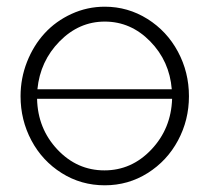

<svg xmlns="http://www.w3.org/2000/svg" viewBox="-20 -549 631 579"><path d="M295.9 -528.8Q365.7 -528.8 424.6 -491.9Q483.4 -455.1 516.6 -393.1Q549.8 -331.1 549.8 -258.8Q549.8 -187 516.8 -125.5Q483.9 -64 425.3 -27.1Q366.7 9.8 295.9 9.8Q224.6 9.8 166 -27.1Q107.4 -64 74.7 -125.5Q42 -187 42 -258.8Q42 -313 61.5 -362.5Q81.1 -412.1 114.7 -448.7Q148.4 -485.4 195.8 -507.1Q243.2 -528.8 295.9 -528.8ZM295.9 -483.9Q218.3 -483.9 159.7 -424.3Q101.1 -364.7 92.8 -279.8H498Q491.2 -364.7 432.9 -424.3Q374.5 -483.9 295.9 -483.9ZM294.9 -35.2Q377 -35.2 436.5 -98.1Q496.1 -161.1 499 -251H91.8Q93.8 -161.1 153.1 -98.1Q212.4 -35.2 294.9 -35.2Z"/></svg>

Font: Rawline Light
Style: Regular
Weight: 300
Designer: Matt McInerney, Pablo Impallari, Rodrigo Fuenzalida
Foundry: Matt McInerney, Pablo Impallari, Rodrigo Fuenzalida
Version: Version 4.020;PS 004.020;hotconv 1.0.88;makeotf.lib2.5.64775